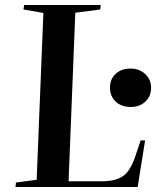

<svg xmlns="http://www.w3.org/2000/svg" viewBox="-20 -750 640 770"><path d="M44 -18 127 -29 154 -698 74 -712 77 -730H384L382 -712L282 -699L255 -23H388Q443 -23 473 -43.5Q503 -64 523 -124L544 -187H562L532 0H42ZM421 -399Q421 -432 443.5 -453.5Q466 -475 504 -475Q539 -475 562.5 -453Q586 -431 586 -398Q586 -364 563 -342.5Q540 -321 505 -321Q466 -321 443.5 -343Q421 -365 421 -399Z"/></svg>

Font: Literata 72pt SemiBold
Style: Italic
Weight: 600
Italic angle: -2°
Designer: Latin by Veronika Burian and Jose Scaglione. Greek by Irene Vlachou. Cyrillic by Vera Evstafieva
Foundry: TypeTogether
Version: Version 3.002